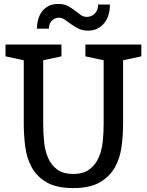

<svg xmlns="http://www.w3.org/2000/svg" viewBox="-20 -947 748 978"><path d="M607 -640V-319Q607 -258 599 -199Q591 -140 564.5 -93.5Q538 -47 488 -18Q438 11 353 11Q268 11 218 -18Q168 -47 142 -94Q116 -141 108.5 -200.5Q101 -260 101 -321V-640L8 -660V-720H293V-660L200 -640V-319Q200 -272 204.5 -226Q209 -180 224.5 -143.5Q240 -107 270.5 -84Q301 -61 353 -61Q405 -61 436 -84.5Q467 -108 483 -145Q499 -182 503.5 -227.5Q508 -273 508 -317V-640L415 -660V-720H700V-660ZM540 -924Q540 -897 533 -872.5Q526 -848 511.5 -830Q497 -812 476.5 -801.5Q456 -791 429 -791Q400 -791 379.5 -801.5Q359 -812 342 -824Q325 -836 310.5 -846.5Q296 -857 280 -857Q272 -857 263.5 -854Q255 -851 247 -844.5Q239 -838 234 -827Q229 -816 229 -801H168Q168 -824 174 -846.5Q180 -869 193 -887Q206 -905 226.5 -916Q247 -927 276 -927Q306 -927 325.5 -916.5Q345 -906 360.5 -894Q376 -882 390 -871.5Q404 -861 423 -861Q446 -861 463 -878Q480 -895 480 -924Z"/></svg>

Font: Hermeneus One
Style: Regular
Weight: 400
Designer: Rodrigo Fuenzalida, Pablo Impallari
Foundry: Pablo Impallari, Rodrigo Fuenzalida
Version: Version 1.002; ttfautohint (v0.93) -l 8 -r 50 -G 200 -x 14 -